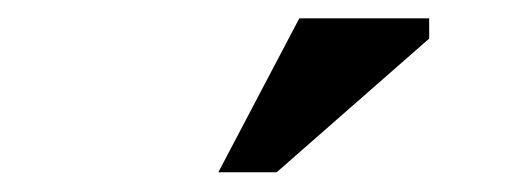

<svg xmlns="http://www.w3.org/2000/svg" viewBox="-20 -736 540 204"><path d="M212 -553 298 -716.5H436V-695L274 -553Z"/></svg>

Font: Newsreader 9pt Medium
Style: Regular
Weight: 500
Designer: Hugues Gentile
Foundry: Production Type
Version: Version 1.003